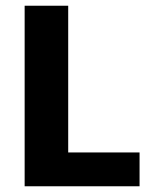

<svg xmlns="http://www.w3.org/2000/svg" viewBox="-20 -650 512 670"><path d="M66 -630H218V-118H467V0H66Z"/></svg>

Font: Ek Mukta ExtraBold
Style: Regular
Weight: 800
Designer: Girish Dalvi and Yashodeep Gholap
Foundry: Ek Type
Version: Version 2.538;PS 1.002;hotconv 16.6.51;makeotf.lib2.5.65220;